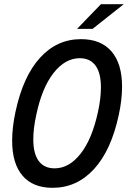

<svg xmlns="http://www.w3.org/2000/svg" viewBox="-20 -887 611 917"><path d="M38 -215Q38 -279 54 -353Q90 -522 171 -611Q252 -700 367 -700Q462 -700 512.5 -641.5Q563 -583 563 -473Q563 -410 547 -337Q511 -169 429 -79.5Q347 10 231 10Q137 10 87.5 -48Q38 -106 38 -215ZM448 -353Q462 -416 462 -470Q462 -539 436 -574Q410 -609 361 -609Q291 -609 235.5 -538Q180 -467 153 -337Q139 -274 139 -221Q139 -153 165 -118Q191 -83 241 -83Q310 -83 365 -153Q420 -223 448 -353ZM462 -867H571L422 -749H348Z"/></svg>

Font: Decalotype Medium Italic
Style: Regular
Weight: 500
Italic angle: -12°
Designer: Alfredo Marco Pradil
Foundry: Alfredo Marco Pradil
Version: Version 1.0